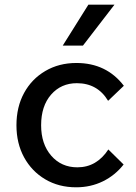

<svg xmlns="http://www.w3.org/2000/svg" viewBox="-20 -781 580 817"><path d="M441 -145 506 -81Q470 -35 418 -9.5Q366 16 304 16Q230 16 172.5 -18Q115 -52 82.5 -111.5Q50 -171 50 -248Q50 -326 82.5 -385.5Q115 -445 173 -479Q231 -513 305 -513Q433 -513 507 -416L440 -352Q395 -427 307 -427Q240 -427 197.5 -378.5Q155 -330 155 -248Q155 -168 198 -118.5Q241 -69 309 -69Q351 -69 384 -88.5Q417 -108 441 -145ZM467 -761 333 -587H247L356 -761Z"/></svg>

Font: Wix Madefor Text Medium
Style: Regular
Weight: 500
Designer: Dalton Maag Ltd
Foundry: Dalton Maag Ltd
Version: Version 3.100